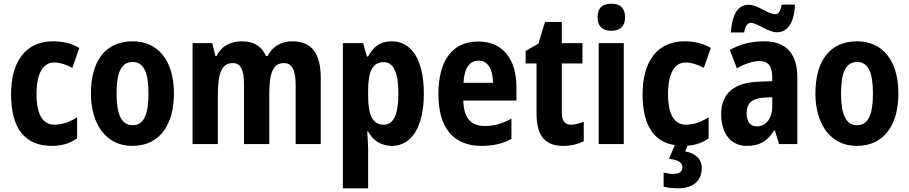

<svg xmlns="http://www.w3.org/2000/svg" viewBox="-20 -781 4931 1041"><path d="M262 10C315 10 361 -4 398 -31V-145C359 -120 318 -105 275 -105C212 -105 178 -160 178 -271C178 -383 213 -442 273 -442C306 -442 339 -431 372 -413L410 -521C371 -544 324 -557 267 -557C119 -557 40 -447 40 -270C40 -79 119 10 262 10Z M923 -274C923 -456 834 -557 700 -557C547 -557 473 -445 473 -274C473 -112 552 10 697 10C853 10 923 -114 923 -274ZM612 -274C612 -388 638 -445 699 -445C760 -445 785 -387 785 -274C785 -161 760 -102 699 -102C638 -102 612 -162 612 -274Z M1565 -557C1503 -557 1458 -529 1430 -477H1422C1402 -525 1361 -557 1292 -557C1227 -557 1178 -528 1154 -477H1148L1131 -547H1024V0H1161V-259C1161 -377 1178 -439 1242 -439C1284 -439 1303 -403 1303 -322V0H1440V-275C1440 -384 1460 -439 1520 -439C1562 -439 1583 -403 1583 -321V0H1719V-359C1719 -494 1668 -557 1565 -557Z M2104 -557C2045 -557 2008 -533 1976 -475H1969L1949 -547H1839V240H1976V24C1976 0 1973 -32 1971 -68H1976C2003 -19 2046 10 2105 10C2211 10 2278 -93 2278 -273C2278 -455 2213 -557 2104 -557ZM2061 -444C2114 -444 2140 -387 2140 -273C2140 -161 2114 -105 2061 -105C1999 -105 1976 -157 1976 -264V-288C1976 -396 2000 -444 2061 -444Z M2573 -556C2435 -556 2357 -456 2357 -270C2357 -92 2435 10 2590 10C2656 10 2706 -2 2753 -28V-138C2703 -110 2660 -98 2607 -98C2531 -98 2494 -144 2492 -236H2780V-309C2780 -463 2704 -556 2573 -556ZM2575 -452C2626 -452 2652 -406 2653 -332H2493C2497 -415 2528 -452 2575 -452Z M3075 -105C3042 -105 3026 -127 3026 -172V-437H3138V-547H3026V-662H2935L2899 -544L2830 -505V-437H2889V-166C2889 -41 2938 10 3034 10C3078 10 3114 0 3145 -15V-121C3121 -112 3098 -105 3075 -105Z M3295 -761C3247 -761 3220 -739 3220 -687C3220 -637 3248 -614 3295 -614C3340 -614 3369 -637 3369 -687C3369 -738 3342 -761 3295 -761ZM3362 -547H3226V0H3362Z M3785 130C3785 79 3748 49 3695 40L3708 9C3752 6 3790 -8 3822 -31V-145C3783 -120 3742 -105 3699 -105C3636 -105 3602 -160 3602 -271C3602 -383 3637 -442 3697 -442C3730 -442 3763 -431 3796 -413L3834 -521C3795 -544 3748 -557 3691 -557C3543 -557 3464 -447 3464 -270C3464 -101 3525 -12 3639 6L3607 80C3653 85 3680 98 3680 126C3680 149 3663 162 3631 162C3614 162 3596 159 3578 154V231C3598 236 3624 240 3656 240C3738 240 3785 199 3785 130Z M3943 -605H4015C4020 -642 4035 -657 4050 -657C4087 -657 4142 -606 4194 -606C4248 -606 4287 -656 4290 -756H4218C4212 -721 4202 -704 4184 -704C4140 -704 4093 -755 4039 -755C3969 -755 3947 -680 3943 -605ZM4125 -557C4052 -557 3988 -540 3937 -510L3975 -411C4021 -436 4063 -450 4099 -450C4144 -450 4167 -423 4167 -362V-341L4092 -338C3960 -333 3890 -275 3890 -161C3890 -65 3937 10 4029 10C4101 10 4141 -17 4178 -74H4181L4204 0H4303V-363C4303 -491 4240 -557 4125 -557ZM4124 -252 4167 -254V-205C4167 -137 4132 -96 4084 -96C4049 -96 4028 -119 4028 -167C4028 -220 4056 -248 4124 -252Z M4851 -274C4851 -456 4762 -557 4628 -557C4475 -557 4401 -445 4401 -274C4401 -112 4480 10 4625 10C4781 10 4851 -114 4851 -274ZM4540 -274C4540 -388 4566 -445 4627 -445C4688 -445 4713 -387 4713 -274C4713 -161 4688 -102 4627 -102C4566 -102 4540 -162 4540 -274Z"/></svg>

Font: Noto Sans Georgian Condensed Bold
Style: Regular
Weight: 700
Width: 3
Designer: Monotype Design Team, Akaki Razmadze
Foundry: Google LLC
Version: Version 2.005